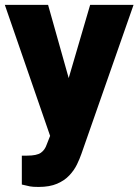

<svg xmlns="http://www.w3.org/2000/svg" viewBox="-22 -548 564 782"><path d="M173.8 -528.3 257.8 -230 345.2 -528.3H522L309.6 78.6Q302.7 98.6 291.5 121.8Q280.3 145 260.7 166Q241.2 187 210.7 200.2Q180.2 213.4 135.3 213.4Q111.3 213.4 100.3 211.2Q89.4 209 66.9 203.6V85.9H88.4Q127.9 85.9 144.5 74.2Q161.1 62.5 168.5 40L182.1 5.4L-2.4 -528.3Z"/></svg>

Font: Vazirmatn FD Black
Style: Regular
Weight: 900
Designer: Saber Rastikerdar
Foundry: Saber Rastikerdar
Version: Version 33.003